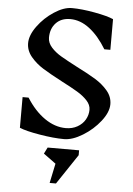

<svg xmlns="http://www.w3.org/2000/svg" viewBox="-69 -856 837 1210"><g transform="rotate(5 350.0 -251.0)"><path d="M313 -340Q237 -380 191 -408.5Q145 -437 112.5 -476Q80 -515 80 -562Q80 -612 122 -669.5Q164 -727 224.5 -766.5Q285 -806 336 -806Q398 -806 480 -791Q562 -776 600 -759V-565H562Q513 -646 454.5 -691Q396 -736 332 -736Q275 -736 241.5 -700.5Q208 -665 208 -608Q208 -575 233.5 -546.5Q259 -518 296.5 -496Q334 -474 401 -439Q475 -402 521 -373.5Q567 -345 598.5 -307.5Q630 -270 630 -223Q630 -173 585 -115.5Q540 -58 475.5 -18.5Q411 21 358 21Q293 21 203.5 6Q114 -9 75 -26V-220H113Q164 -139 229 -94Q294 -49 363 -49Q404 -49 436 -67Q468 -85 485 -114.5Q502 -144 502 -177Q502 -208 477 -235Q452 -262 414.5 -284.5Q377 -307 313 -340ZM459 114 332 304H292L318 180L240 123L260 83H459Z"/></g></svg>

Font: Inknut Antiqua
Style: Regular
Weight: 400
Designer: Claus Eggers Sørensen
Foundry: Claus Eggers Sørensen
Version: Version 1.003; ttfautohint (v1.8.2) -l 8 -r 50 -G 200 -x 14 